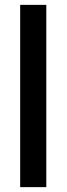

<svg xmlns="http://www.w3.org/2000/svg" viewBox="-20 -770 274 790"><path d="M63 0V-750H170.5V0Z"/></svg>

Font: Mohave SemiBold
Style: Regular
Weight: 600
Designer: Gumpita Rahayu
Foundry: Tokotype
Version: Version 2.003